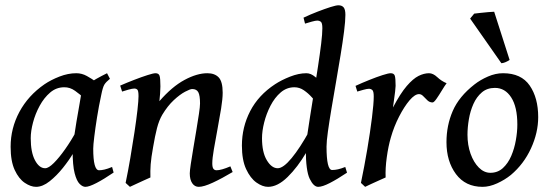

<svg xmlns="http://www.w3.org/2000/svg" viewBox="-20 -703 2118 741"><path d="M418.5 -37.1Q380.4 -11.2 352.1 3.4Q323.7 18.1 309.6 18.1Q298.8 18.1 287.4 6.8Q275.9 -4.4 268.1 -34.4Q260.3 -64.5 260.3 -122.1Q260.3 -134.8 264.6 -165.8Q269 -196.8 275.1 -233.4Q281.2 -270 286.9 -301.3Q292.5 -332.5 294.4 -345.7Q297.4 -359.4 313.5 -372.8Q329.6 -386.2 351.3 -398.4Q373 -410.6 393.1 -420.4L404.3 -398.9Q389.2 -386.7 382.8 -376.5Q376.5 -366.2 370.6 -335.9Q361.3 -293 354.5 -250.2Q347.7 -207.5 343.8 -175Q339.8 -142.6 339.8 -129.4Q339.8 -45.9 362.3 -45.9Q371.1 -45.9 383.1 -48.6Q395 -51.3 412.6 -58.6ZM377 -375.5Q364.3 -366.7 356.4 -350.8Q348.6 -335 342.5 -322Q336.4 -309.1 328.6 -309.1Q320.3 -309.1 305.2 -323.5Q290 -337.9 270 -352.3Q250 -366.7 227.5 -366.2Q197.3 -366.2 173.6 -345.9Q149.9 -325.7 133.1 -294.7Q116.2 -263.7 107.4 -230.2Q98.6 -196.8 98.6 -169.9Q98.6 -115.2 115 -84.5Q131.3 -53.7 154.3 -53.7Q167.5 -53.7 188 -74.2Q208.5 -94.7 231.4 -127.2Q254.4 -159.7 273.9 -195.8L263.2 -112.8Q247.1 -85.4 222.9 -55.2Q198.7 -24.9 171.6 -3.4Q144.5 18.1 119.1 18.1Q98.6 18.1 75.7 2.7Q52.7 -12.7 36.9 -46.6Q21 -80.6 21 -136.7Q21 -208 54.9 -271.2Q88.9 -334.5 151.9 -377.9Q176.3 -394.5 209.5 -407.5Q242.7 -420.4 274.4 -420.4Q295.9 -420.4 315.2 -409.7Q334.5 -398.9 350.3 -387.7Q366.2 -376.5 377 -375.5Z M877.9 -39.1Q836.9 -14.6 801.8 1.7Q766.6 18.1 747.1 18.1Q731.4 18.1 721.9 4.2Q712.4 -9.8 712.4 -33.7Q712.4 -43.5 716.3 -69.8Q720.2 -96.2 726.1 -130.9Q731.9 -165.5 737.8 -200.7Q743.7 -235.8 747.8 -263.7Q752 -291.5 752 -303.7Q752 -334.5 745.4 -346.9Q738.8 -359.4 721.7 -359.4Q713.9 -359.4 694.1 -348.9Q674.3 -338.4 650.6 -316.4Q627 -294.4 606.4 -260.3Q593.8 -238.8 585.9 -208.5Q578.1 -178.2 570.8 -134.8Q563.5 -94.7 561.5 -68.6Q559.6 -42.5 560.5 -18.1Q552.2 -14.6 536.4 -7.3Q520.5 0 504.6 7.3Q488.8 14.6 481.4 18.1L464.8 2.9Q474.1 -41.5 482.9 -93Q491.7 -144.5 499 -192.9Q506.3 -241.2 510.5 -278.3Q514.6 -315.4 514.6 -331.5Q514.6 -352.1 510.3 -356.7Q505.9 -361.3 498 -361.3Q491.2 -361.3 475.3 -356.9Q459.5 -352.5 451.2 -349.6L443.8 -372.6Q469.2 -383.8 497.8 -394.8Q526.4 -405.8 549.1 -413.1Q571.8 -420.4 580.1 -420.4Q592.3 -420.4 595.7 -410.9Q599.1 -401.4 599.1 -369.6Q599.1 -360.4 597.9 -342Q596.7 -323.7 595.2 -312.5Q644 -368.7 692.1 -394.5Q740.2 -420.4 780.3 -420.4Q808.6 -420.4 824 -404.3Q839.4 -388.2 839.4 -345.2Q839.4 -321.8 833.3 -283.7Q827.1 -245.6 819.3 -204.1Q811.5 -162.6 805.4 -127Q799.3 -91.3 799.3 -72.8Q799.3 -57.6 803.5 -51.8Q807.6 -45.9 815.9 -45.9Q834 -45.9 869.1 -61Z M1319.3 -36.6Q1281.2 -11.2 1252.7 3.4Q1224.1 18.1 1208 18.1Q1190.4 18.1 1175.3 -12.9Q1160.2 -43.9 1160.2 -127.4Q1160.2 -141.6 1164.8 -175Q1169.4 -208.5 1176.8 -253.9Q1184.1 -299.3 1192.1 -349.6Q1200.2 -399.9 1207.5 -448Q1214.8 -496.1 1219.5 -534.4Q1224.1 -572.8 1224.1 -593.8Q1224.1 -614.3 1218.3 -618.9Q1212.4 -623.5 1204.1 -623.5Q1198.2 -623.5 1183.6 -619.6Q1168.9 -615.7 1157.2 -611.8L1151.4 -634.8Q1178.2 -647.5 1206.1 -658.2Q1233.9 -668.9 1255.6 -675.8Q1277.3 -682.6 1286.1 -682.6Q1299.3 -682.6 1306.2 -674.6Q1313 -666.5 1313 -645.5Q1313 -622.6 1307.9 -581.8Q1302.7 -541 1294.4 -490.5Q1286.1 -439.9 1276.9 -386.7Q1267.6 -333.5 1259.3 -283.9Q1251 -234.4 1245.6 -195.8Q1240.2 -157.2 1240.2 -137.2Q1240.2 -46.9 1261.7 -46.9Q1272.9 -46.9 1284.7 -49.6Q1296.4 -52.2 1312.5 -58.6ZM1267.1 -361.3 1227.1 -289.1Q1218.8 -289.1 1207.8 -300.8Q1196.8 -312.5 1183.1 -327.9Q1169.4 -343.3 1152.6 -354.7Q1135.7 -366.2 1116.2 -366.2Q1086.4 -366.2 1063.2 -346.2Q1040 -326.2 1023.9 -294.9Q1007.8 -263.7 999.5 -230.2Q991.2 -196.8 991.2 -169.9Q991.2 -115.2 1009.8 -84.5Q1028.3 -53.7 1051.8 -53.7Q1073.2 -53.7 1105.5 -92.8Q1137.7 -131.8 1174.3 -198.2L1162.1 -114.7Q1128.9 -58.1 1090.1 -20Q1051.3 18.1 1014.6 18.1Q993.2 18.1 969.7 1.5Q946.3 -15.1 929.9 -50.3Q913.6 -85.4 913.6 -141.1Q913.6 -212.4 945.6 -274.2Q977.5 -335.9 1041.5 -377.9Q1065.9 -394 1099.4 -407.2Q1132.8 -420.4 1162.6 -420.4Q1179.7 -420.4 1197 -405.8Q1214.4 -391.1 1231.9 -376.2Q1249.5 -361.3 1267.1 -361.3Z M1703.6 -381.8Q1696.3 -372.1 1685.5 -354.2Q1674.8 -336.4 1664.8 -322Q1654.8 -307.6 1649.4 -307.6Q1638.2 -307.6 1629.6 -315.7Q1621.1 -323.7 1613.5 -331.8Q1606 -339.8 1597.2 -339.8Q1581.1 -339.8 1560.5 -315.7Q1540 -291.5 1520.3 -253.2Q1500.5 -214.8 1488.3 -171.9Q1478.5 -138.2 1472.7 -95.9Q1466.8 -53.7 1468.3 -18.1Q1460.4 -14.6 1444.1 -7.3Q1427.7 0 1411.9 7.3Q1396 14.6 1389.2 18.1L1373 2.9Q1386.2 -60.5 1397.5 -127.2Q1408.7 -193.8 1415.5 -248.5Q1422.4 -303.2 1422.4 -330.6Q1422.4 -351.1 1416.7 -355.7Q1411.1 -360.4 1403.8 -360.4Q1397 -360.4 1381.6 -356.2Q1366.2 -352.1 1358.9 -349.6L1352.1 -371.6Q1377.4 -383.3 1405.5 -394.5Q1433.6 -405.8 1456.3 -413.1Q1479 -420.4 1487.8 -420.4Q1500.5 -420.4 1503.7 -410.6Q1506.8 -400.9 1506.8 -371.6Q1506.8 -365.2 1504.9 -349.6Q1502.9 -334 1500.5 -316.7Q1498 -299.3 1496.6 -288.1Q1525.4 -342.8 1549.8 -371.1Q1574.2 -399.4 1595.2 -409.9Q1616.2 -420.4 1635.7 -420.4Q1651.4 -420.4 1667.5 -405.3Q1683.6 -390.1 1703.6 -381.8Z M2057.1 -251Q2057.1 -190.9 2029.3 -130.4Q2001.5 -69.8 1951.7 -27.8Q1928.2 -8.8 1898.7 4.6Q1869.1 18.1 1842.3 18.1Q1776.4 18.1 1739.7 -31.2Q1703.1 -80.6 1703.1 -154.3Q1703.1 -218.8 1727.3 -274.7Q1751.5 -330.6 1811 -377Q1834 -395 1863.3 -407.7Q1892.6 -420.4 1921.4 -420.4Q1991.7 -420.4 2024.4 -372.8Q2057.1 -325.2 2057.1 -251ZM1976.6 -222.2Q1976.6 -290.5 1952.9 -327.1Q1929.2 -363.8 1890.1 -363.8Q1859.9 -363.8 1839.6 -346.4Q1819.3 -329.1 1807.1 -301.8Q1794.9 -274.4 1789.6 -242.9Q1784.2 -211.4 1784.2 -183.1Q1784.2 -143.1 1796.1 -109.6Q1808.1 -76.2 1828.1 -56.2Q1848.1 -36.1 1872.6 -36.1Q1900.9 -36.1 1920.9 -54.4Q1940.9 -72.8 1953.1 -101.3Q1965.3 -129.9 1970.9 -162.1Q1976.6 -194.3 1976.6 -222.2ZM1946.8 -471.7Q1929.2 -460 1915 -459L1794.4 -631.3L1810.1 -650.4Q1817.4 -651.4 1833 -653.1Q1848.6 -654.8 1864.3 -656.2Q1879.9 -657.7 1887.2 -657.7Z"/></svg>

Font: Dai Banna SIL
Style: Italic
Weight: 400
Italic angle: -11°
Designer: Victor Gaultney
Foundry: SIL International
Version: Version 4.000